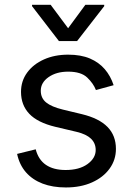

<svg xmlns="http://www.w3.org/2000/svg" viewBox="-20 -785 562 816"><path d="M462.9 -422.9 387.7 -402.3Q377 -430.2 350.8 -455.3Q324.7 -480.5 269.5 -480.5Q219.7 -480.5 186.5 -457.3Q153.3 -434.1 153.3 -399.4Q153.3 -368.2 176 -349.6Q198.7 -331.1 247.1 -319.3L328.1 -299.8Q400.9 -282.2 436.8 -245.6Q472.7 -209 472.7 -152.3Q472.7 -105.5 445.8 -68.4Q418.9 -31.2 371.1 -9.8Q323.2 11.7 259.8 11.7Q204.1 11.7 161.1 -4.6Q118.2 -21 90.3 -52.7Q62.5 -84.5 52.7 -130.9L131.8 -150.4Q143.1 -106.4 175 -84.5Q207 -62.5 258.8 -62.5Q316.9 -62.5 351.8 -87.6Q386.7 -112.8 386.7 -147.5Q386.7 -176.3 366.7 -195.6Q346.7 -214.8 305.7 -224.6L214.8 -246.1Q139.6 -264.2 104.5 -301.3Q69.3 -338.4 69.3 -394.5Q69.3 -440.9 95.5 -476.6Q121.6 -512.2 167 -532.5Q212.4 -552.7 269.5 -552.7Q323.7 -552.7 362.1 -536.4Q400.4 -520 425.3 -491Q450.2 -461.9 462.9 -422.9ZM195.3 -764.6 269.5 -665 342.8 -764.6H422.9V-758.8L307.6 -610.4H230.5L116.2 -758.8V-764.6Z"/></svg>

Font: GitLab Sans
Style: Regular
Weight: 400
Designer: Rasmus Andersson
Foundry: Modifications by GitLab B.V., manufactured by rsms
Version: Version 4.000;git-c8fb6b7